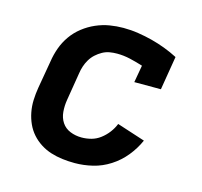

<svg xmlns="http://www.w3.org/2000/svg" viewBox="-85 -631 770 732"><g transform="rotate(15 300.0 -265.0)"><path d="M269 8Q244 8 220 5Q196 2 174 -5Q152 -12 132.5 -24.5Q113 -37 98 -54Q83 -71 73.5 -92Q64 -113 59.5 -136.5Q55 -160 56 -184.5Q57 -209 61 -233L80 -343Q84 -370 93.5 -396.5Q103 -423 119.5 -446.5Q136 -470 159 -488Q182 -506 208.5 -517.5Q235 -529 262 -533.5Q289 -538 316 -538Q346 -538 375 -533.5Q404 -529 431 -522Q458 -515 484.5 -505Q511 -495 536 -482L514 -349H409L421 -417Q396 -425 370 -431Q344 -437 318 -437Q303 -437 288.5 -434.5Q274 -432 260.5 -424.5Q247 -417 235.5 -406.5Q224 -396 216 -382.5Q208 -369 203.5 -355Q199 -341 197 -327L179 -217Q175 -193 177 -169.5Q179 -146 191 -128Q203 -110 224 -101.5Q245 -93 269 -93Q288 -93 307 -98Q326 -103 342.5 -115.5Q359 -128 371.5 -144.5Q384 -161 391 -179L502 -143Q487 -109 463 -79.5Q439 -50 407 -29.5Q375 -9 339.5 -0.5Q304 8 269 8Z"/></g></svg>

Font: Iosevka Curly Slab Extended
Style: Bold Italic
Weight: 700
Width: 7
Italic angle: -9°
Monospace: yes
Designer: Belleve Invis
Foundry: Belleve Invis
Version: Version 11.0.0; ttfautohint (v1.8.3)